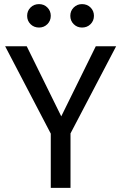

<svg xmlns="http://www.w3.org/2000/svg" viewBox="-20 -914 590 934"><path d="M170 -894Q194 -894 210.5 -877.5Q227 -861 227 -837Q227 -813 210.5 -796.5Q194 -780 170 -780Q145 -780 128.5 -796.5Q112 -813 112 -837Q112 -861 128.5 -877.5Q145 -894 170 -894ZM379 -894Q404 -894 420.5 -877.5Q437 -861 437 -837Q437 -813 420.5 -796.5Q404 -780 379 -780Q355 -780 338.5 -796.5Q322 -813 322 -837Q322 -861 338.5 -877.5Q355 -894 379 -894ZM545 -689 323 -265V0H227V-264L5 -689H110L278 -348L446 -689Z"/></svg>

Font: Fira Sans
Style: Regular
Weight: 400
Designer: Carrois Corporate & Edenspiekermann AG
Foundry: Carrois Corporate GbR & Edenspiekermann AG
Version: Version 4.106;PS 004.106;hotconv 1.0.70;makeotf.lib2.5.58329